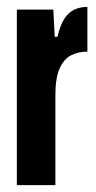

<svg xmlns="http://www.w3.org/2000/svg" viewBox="-20 -538 278 558"><path d="M29 0V-510H135L139 -431H147Q155 -465 167 -483.5Q179 -502 196 -510Q213 -518 234 -518V-388Q208 -388 187 -377.5Q166 -367 153.5 -339.5Q141 -312 141 -262V0Z"/></svg>

Font: Saira UltraCondensed ExtraBold
Style: Regular
Weight: 800
Width: 1
Designer: Hector Gatti with collaboration of the Omnibus-Type team
Foundry: Omnibus-Type
Version: Version 1.101